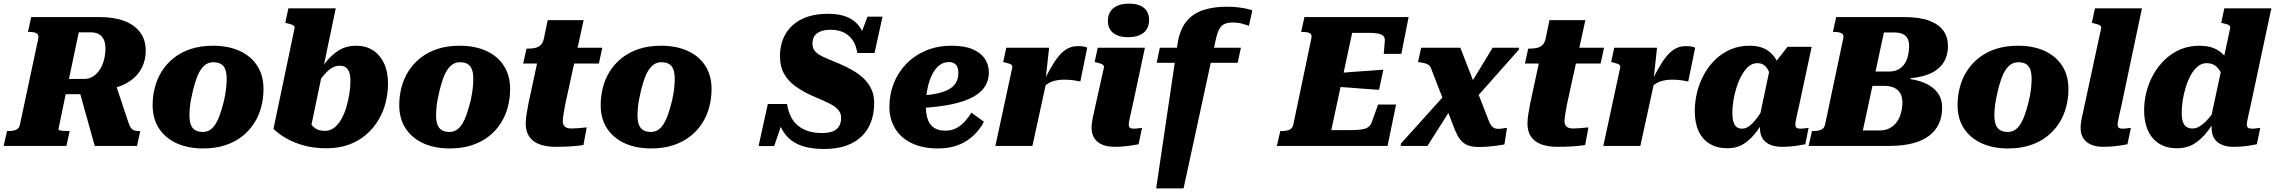

<svg xmlns="http://www.w3.org/2000/svg" viewBox="-56 -804 12536 1058"><path d="M377 -319 575 -359 652 -128Q658 -109 665.5 -99Q673 -89 683 -85.5Q693 -82 707 -82H717L699 0H466ZM328 -82 310 0H-36L-17 -82H-7Q16 -82 33 -89Q50 -96 54 -118L155 -592Q159 -613 145.5 -620.5Q132 -628 108 -628H98L116 -710H492Q572 -710 629 -688.5Q686 -667 716.5 -625.5Q747 -584 747 -525Q747 -475 727.5 -434.5Q708 -394 671.5 -365.5Q635 -337 582.5 -321.5Q530 -306 463 -304Q454 -299 449 -296Q444 -293 440.5 -290.5Q437 -288 431 -285H306L266 -92Q265 -89 271.5 -86.5Q278 -84 290 -83Q302 -82 316 -82ZM441 -626H378L324 -369H407Q436 -369 458 -383.5Q480 -398 495 -422Q510 -446 517.5 -476Q525 -506 525 -536Q525 -566 516 -585.5Q507 -605 489 -615.5Q471 -626 441 -626Z M1173 -229Q1180 -255 1184.5 -280Q1189 -305 1191 -328Q1193 -351 1193 -371Q1193 -400 1186 -420Q1179 -440 1163 -450.5Q1147 -461 1119 -461Q1096 -461 1078.5 -449Q1061 -437 1047.5 -415.5Q1034 -394 1025 -366.5Q1016 -339 1008 -309Q1002 -283 997 -258Q992 -233 990 -210Q988 -187 988 -167Q988 -139 995 -118.5Q1002 -98 1018.5 -87.5Q1035 -77 1062 -77Q1085 -77 1102.5 -89Q1120 -101 1133 -122.5Q1146 -144 1155.5 -171.5Q1165 -199 1173 -229ZM785 -225Q785 -275 797.5 -323Q810 -371 836 -412Q862 -453 901.5 -484.5Q941 -516 995 -534Q1049 -552 1118 -552Q1202 -552 1264.5 -523.5Q1327 -495 1361.5 -441.5Q1396 -388 1396 -313Q1396 -263 1383.5 -215Q1371 -167 1345 -126Q1319 -85 1279.5 -53.5Q1240 -22 1186 -4Q1132 14 1063 14Q980 14 917.5 -14.5Q855 -43 820 -96.5Q785 -150 785 -225Z M1735 -83Q1764 -83 1786.5 -101Q1809 -119 1826 -149.5Q1843 -180 1853.5 -216.5Q1864 -253 1869.5 -289.5Q1875 -326 1875 -357Q1875 -387 1868.5 -405.5Q1862 -424 1849 -433Q1836 -442 1816 -442Q1791 -442 1769 -427.5Q1747 -413 1722.5 -383Q1698 -353 1666 -307L1660 -338Q1697 -405 1733 -453Q1769 -501 1811 -526.5Q1853 -552 1906 -552Q1960 -552 1999 -527Q2038 -502 2060 -455.5Q2082 -409 2082 -343Q2082 -290 2069 -238.5Q2056 -187 2029 -142Q2002 -97 1961.5 -62Q1921 -27 1866.5 -7Q1812 13 1744 13Q1674 13 1618 -2.5Q1562 -18 1520 -42.5Q1478 -67 1451 -94L1567 -648Q1569 -656 1564 -661Q1559 -666 1549 -669.5Q1539 -673 1525 -676L1516 -678L1533 -758H1794L1651 -72Q1640 -82 1633 -94Q1626 -106 1624 -118.5Q1622 -131 1625 -143.5Q1628 -156 1636 -169Q1643 -144 1655 -124.5Q1667 -105 1686 -94Q1705 -83 1735 -83Z M2532 -229Q2539 -255 2543.5 -280Q2548 -305 2550 -328Q2552 -351 2552 -371Q2552 -400 2545 -420Q2538 -440 2522 -450.5Q2506 -461 2478 -461Q2455 -461 2437.5 -449Q2420 -437 2406.5 -415.5Q2393 -394 2384 -366.5Q2375 -339 2367 -309Q2361 -283 2356 -258Q2351 -233 2349 -210Q2347 -187 2347 -167Q2347 -139 2354 -118.5Q2361 -98 2377.5 -87.5Q2394 -77 2421 -77Q2444 -77 2461.5 -89Q2479 -101 2492 -122.5Q2505 -144 2514.5 -171.5Q2524 -199 2532 -229ZM2144 -225Q2144 -275 2156.5 -323Q2169 -371 2195 -412Q2221 -453 2260.5 -484.5Q2300 -516 2354 -534Q2408 -552 2477 -552Q2561 -552 2623.5 -523.5Q2686 -495 2720.5 -441.5Q2755 -388 2755 -313Q2755 -263 2742.5 -215Q2730 -167 2704 -126Q2678 -85 2638.5 -53.5Q2599 -22 2545 -4Q2491 14 2422 14Q2339 14 2276.5 -14.5Q2214 -43 2179 -96.5Q2144 -150 2144 -225Z M3004 5Q2954 5 2917.5 -8.5Q2881 -22 2861 -50.5Q2841 -79 2841 -123Q2841 -146 2845.5 -174.5Q2850 -203 2856 -234L2918 -522L3002 -541H3263L3244 -454H2827L2845 -536H2852Q2875 -536 2893 -540Q2911 -544 2923.5 -556Q2936 -568 2941 -591L2962 -693H3160L3058 -226Q3055 -208 3052 -191Q3049 -174 3047 -160.5Q3045 -147 3045 -138Q3045 -115 3057.5 -105.5Q3070 -96 3091 -96Q3111 -96 3128.5 -97.5Q3146 -99 3159 -100.5Q3172 -102 3177 -102L3159 -5Q3136 -1 3098 2Q3060 5 3004 5Z M3642 -229Q3649 -255 3653.5 -280Q3658 -305 3660 -328Q3662 -351 3662 -371Q3662 -400 3655 -420Q3648 -440 3632 -450.5Q3616 -461 3588 -461Q3565 -461 3547.5 -449Q3530 -437 3516.5 -415.5Q3503 -394 3494 -366.5Q3485 -339 3477 -309Q3471 -283 3466 -258Q3461 -233 3459 -210Q3457 -187 3457 -167Q3457 -139 3464 -118.5Q3471 -98 3487.5 -87.5Q3504 -77 3531 -77Q3554 -77 3571.5 -89Q3589 -101 3602 -122.5Q3615 -144 3624.5 -171.5Q3634 -199 3642 -229ZM3254 -225Q3254 -275 3266.5 -323Q3279 -371 3305 -412Q3331 -453 3370.5 -484.5Q3410 -516 3464 -534Q3518 -552 3587 -552Q3671 -552 3733.5 -523.5Q3796 -495 3830.5 -441.5Q3865 -388 3865 -313Q3865 -263 3852.5 -215Q3840 -167 3814 -126Q3788 -85 3748.5 -53.5Q3709 -22 3655 -4Q3601 14 3532 14Q3449 14 3386.5 -14.5Q3324 -43 3289 -96.5Q3254 -150 3254 -225Z M4485 17Q4426 17 4380.5 5Q4335 -7 4303.5 -31.5Q4272 -56 4252.5 -92.5Q4233 -129 4225 -176Q4233 -176 4241.5 -175Q4250 -174 4257 -170.5Q4264 -167 4264 -157L4210 1H4124L4175 -231H4281Q4287 -191 4302.5 -160.5Q4318 -130 4342.5 -110.5Q4367 -91 4399.5 -81Q4432 -71 4472 -71Q4511 -71 4534 -80.5Q4557 -90 4568 -109Q4579 -128 4579 -155Q4579 -178 4566 -195Q4553 -212 4529.5 -225.5Q4506 -239 4475.5 -252Q4445 -265 4409 -281Q4361 -304 4323.5 -331.5Q4286 -359 4264 -398.5Q4242 -438 4242 -495Q4242 -563 4272 -615.5Q4302 -668 4361 -698Q4420 -728 4508 -728Q4572 -728 4615 -709Q4658 -690 4682.5 -654Q4707 -618 4715 -567Q4706 -565 4698.5 -564Q4691 -563 4685 -566.5Q4679 -570 4675 -581L4724 -712H4807L4763 -512H4668Q4662 -553 4643.5 -581Q4625 -609 4594.5 -624.5Q4564 -640 4521 -640Q4487 -640 4464.5 -630.5Q4442 -621 4431.5 -604.5Q4421 -588 4421 -564Q4421 -541 4432 -526Q4443 -511 4462.5 -500Q4482 -489 4509 -478Q4536 -467 4569 -453Q4608 -436 4643 -416Q4678 -396 4704.5 -370.5Q4731 -345 4746 -312Q4761 -279 4761 -236Q4761 -181 4744.5 -134.5Q4728 -88 4693.5 -54Q4659 -20 4607.5 -1.5Q4556 17 4485 17Z M5113 14Q5029 14 4969 -14.5Q4909 -43 4877 -95Q4845 -147 4845 -216Q4845 -283 4868.5 -343.5Q4892 -404 4937 -451Q4982 -498 5045.5 -525Q5109 -552 5189 -552Q5259 -552 5304 -532.5Q5349 -513 5371 -480Q5393 -447 5393 -406Q5393 -355 5365 -318.5Q5337 -282 5283 -258.5Q5229 -235 5151 -222.5Q5073 -210 4971 -206L4975 -275Q5040 -277 5087 -285Q5134 -293 5164.5 -307.5Q5195 -322 5210 -345.5Q5225 -369 5225 -403Q5225 -422 5219.5 -435Q5214 -448 5202 -455Q5190 -462 5172 -462Q5143 -462 5120 -444Q5097 -426 5080.5 -393.5Q5064 -361 5055 -317Q5046 -273 5046 -221Q5046 -172 5058 -142Q5070 -112 5094 -98Q5118 -84 5154 -84Q5188 -84 5214 -98Q5240 -112 5260.5 -134.5Q5281 -157 5297 -183L5366 -133Q5343 -90 5308 -57Q5273 -24 5225 -5Q5177 14 5113 14Z M5429 0H5633L5713 -367L5706 -366L5725 -541H5489L5472 -462L5481 -460Q5495 -457 5505 -453.5Q5515 -450 5519.5 -445Q5524 -440 5522 -432ZM5935 -541Q5931 -544 5918.5 -547Q5906 -550 5884 -550Q5851 -550 5824.5 -535Q5798 -520 5775 -491Q5752 -462 5730 -422.5Q5708 -383 5684 -333L5686 -316Q5699 -330 5712.5 -339.5Q5726 -349 5741.5 -354.5Q5757 -360 5773.5 -362.5Q5790 -365 5808 -365Q5838 -365 5860.5 -361.5Q5883 -358 5897 -355Z M5959 -100Q5959 -114 5961.5 -131.5Q5964 -149 5970 -174.5Q5976 -200 5984 -239L6027 -432Q6029 -439 6024 -444.5Q6019 -450 6009 -453.5Q5999 -457 5985 -460L5976 -462L5993 -541H6253L6186 -227Q6179 -196 6174 -174Q6169 -152 6166.5 -138.5Q6164 -125 6164 -118Q6164 -105 6170.5 -100Q6177 -95 6191 -95Q6200 -95 6208.5 -96Q6217 -97 6224 -98Q6231 -99 6237 -99L6218 -9Q6201 -6 6179.5 -2.5Q6158 1 6133.5 3Q6109 5 6083 5Q6046 5 6018 -7Q5990 -19 5974.5 -42Q5959 -65 5959 -100ZM6049 -689Q6049 -735 6080 -759.5Q6111 -784 6165 -784Q6218 -784 6247 -761Q6276 -738 6276 -694Q6276 -648 6245.5 -623.5Q6215 -599 6160 -599Q6108 -599 6078.5 -622Q6049 -645 6049 -689Z M6335 -541H6782L6764 -458H6318ZM6737 -680Q6709 -680 6691 -671.5Q6673 -663 6662.5 -643.5Q6652 -624 6645 -593L6466 234H6315L6433 -564Q6445 -640 6480.5 -684.5Q6516 -729 6573 -748Q6630 -767 6704 -767Q6740 -767 6767.5 -763.5Q6795 -760 6814.5 -755.5Q6834 -751 6845 -747L6826 -662Q6817 -665 6792.5 -672.5Q6768 -680 6737 -680Z M7637 -228 7590 0H6980L6999 -82H7009Q7032 -82 7049 -89Q7066 -96 7071 -119L7170 -592Q7175 -614 7161.5 -621Q7148 -628 7124 -628H7114L7132 -710H7706L7666 -507H7569L7575 -579Q7576 -597 7566 -606.5Q7556 -616 7536 -619.5Q7516 -623 7486 -623H7395L7280 -87H7381Q7421 -87 7445.5 -90.5Q7470 -94 7483.5 -103.5Q7497 -113 7503 -131L7538 -228ZM7326 -402Q7366 -406 7406 -408.5Q7446 -411 7486.5 -414Q7527 -417 7567 -420L7543 -309Q7504 -312 7465.5 -314.5Q7427 -317 7388 -320.5Q7349 -324 7309 -326Z M8072 -258 8025 -304 8169 -541H8314V-531ZM7663 0V-12L7907 -283L7959 -235L7810 0ZM8093 6Q8058 6 8033.5 -3Q8009 -12 7991.5 -33.5Q7974 -55 7959 -94L7829 -429Q7826 -439 7818 -445Q7810 -451 7798.5 -454.5Q7787 -458 7771 -460L7758 -462L7775 -541H7991L8146 -143Q8153 -124 8160.5 -113.5Q8168 -103 8177.5 -98.5Q8187 -94 8200 -94Q8214 -94 8226.5 -96.5Q8239 -99 8248 -99L8234 -8Q8206 -3 8169 1.5Q8132 6 8093 6Z M8524 5Q8474 5 8437.5 -8.5Q8401 -22 8381 -50.5Q8361 -79 8361 -123Q8361 -146 8365.5 -174.5Q8370 -203 8376 -234L8438 -522L8522 -541H8783L8764 -454H8347L8365 -536H8372Q8395 -536 8413 -540Q8431 -544 8443.5 -556Q8456 -568 8461 -591L8482 -693H8680L8578 -226Q8575 -208 8572 -191Q8569 -174 8567 -160.5Q8565 -147 8565 -138Q8565 -115 8577.5 -105.5Q8590 -96 8611 -96Q8631 -96 8648.5 -97.5Q8666 -99 8679 -100.5Q8692 -102 8697 -102L8679 -5Q8656 -1 8618 2Q8580 5 8524 5Z M8779 0H8983L9063 -367L9056 -366L9075 -541H8839L8822 -462L8831 -460Q8845 -457 8855 -453.5Q8865 -450 8869.5 -445Q8874 -440 8872 -432ZM9285 -541Q9281 -544 9268.5 -547Q9256 -550 9234 -550Q9201 -550 9174.5 -535Q9148 -520 9125 -491Q9102 -462 9080 -422.5Q9058 -383 9034 -333L9036 -316Q9049 -330 9062.5 -339.5Q9076 -349 9091.5 -354.5Q9107 -360 9123.5 -362.5Q9140 -365 9158 -365Q9188 -365 9210.5 -361.5Q9233 -358 9247 -355Z M9766 -329 9711 -336Q9705 -372 9695.5 -399Q9686 -426 9670 -441Q9654 -456 9627 -456Q9600 -456 9578.5 -437Q9557 -418 9540.5 -387.5Q9524 -357 9512.5 -320.5Q9501 -284 9495.5 -248Q9490 -212 9490 -183Q9490 -152 9496 -132.5Q9502 -113 9513.5 -104Q9525 -95 9543 -95Q9565 -95 9585 -110.5Q9605 -126 9628 -157Q9651 -188 9681 -235L9698 -198Q9661 -130 9627 -83.5Q9593 -37 9554 -12Q9515 13 9462 13Q9406 13 9365.5 -11.5Q9325 -36 9304 -81.5Q9283 -127 9283 -191Q9283 -245 9296 -297Q9309 -349 9334.5 -395Q9360 -441 9397 -476.5Q9434 -512 9481 -532Q9528 -552 9584 -552Q9649 -552 9688 -523.5Q9727 -495 9745.5 -445.5Q9764 -396 9766 -329ZM9927 -546 9859 -228Q9852 -196 9847 -174.5Q9842 -153 9839.5 -139Q9837 -125 9837 -118Q9837 -105 9844 -100Q9851 -95 9864 -95Q9878 -95 9890 -97Q9902 -99 9910 -99L9892 -9Q9875 -6 9854.5 -2.5Q9834 1 9811 3Q9788 5 9763 5Q9726 5 9698.5 -6.5Q9671 -18 9656.5 -41Q9642 -64 9642 -99Q9642 -106 9642.5 -116Q9643 -126 9644 -141L9634 -130L9696 -424L9707 -435L9794 -546Z M10324 -331H10262L10209 -85H10298Q10334 -85 10358.5 -98.5Q10383 -112 10398 -134.5Q10413 -157 10420 -184Q10427 -211 10427 -239Q10427 -269 10416 -289Q10405 -309 10382.5 -320Q10360 -331 10324 -331ZM10383 -625H10325L10279 -410H10355Q10384 -410 10405 -421.5Q10426 -433 10439 -452.5Q10452 -472 10458 -497Q10464 -522 10464 -549Q10464 -574 10456 -590.5Q10448 -607 10430 -616Q10412 -625 10383 -625ZM10442 -371 10477 -391 10465 -343 10437 -372Q10502 -367 10549 -347Q10596 -327 10621 -293Q10646 -259 10646 -211Q10646 -160 10627.5 -121Q10609 -82 10573 -55Q10537 -28 10482.5 -14Q10428 0 10356 0H9910L9929 -82H9939Q9962 -82 9979 -89Q9996 -96 10001 -118L10101 -592Q10106 -613 10092 -620.5Q10078 -628 10054 -628H10044L10062 -710H10436Q10521 -710 10574.5 -690Q10628 -670 10653 -634.5Q10678 -599 10678 -552Q10678 -494 10650.5 -454.5Q10623 -415 10570 -394.5Q10517 -374 10442 -371Z M11119 -229Q11126 -255 11130.5 -280Q11135 -305 11137 -328Q11139 -351 11139 -371Q11139 -400 11132 -420Q11125 -440 11109 -450.5Q11093 -461 11065 -461Q11042 -461 11024.5 -449Q11007 -437 10993.5 -415.5Q10980 -394 10971 -366.5Q10962 -339 10954 -309Q10948 -283 10943 -258Q10938 -233 10936 -210Q10934 -187 10934 -167Q10934 -139 10941 -118.5Q10948 -98 10964.5 -87.5Q10981 -77 11008 -77Q11031 -77 11048.5 -89Q11066 -101 11079 -122.5Q11092 -144 11101.5 -171.5Q11111 -199 11119 -229ZM10731 -225Q10731 -275 10743.5 -323Q10756 -371 10782 -412Q10808 -453 10847.5 -484.5Q10887 -516 10941 -534Q10995 -552 11064 -552Q11148 -552 11210.5 -523.5Q11273 -495 11307.5 -441.5Q11342 -388 11342 -313Q11342 -263 11329.5 -215Q11317 -167 11291 -126Q11265 -85 11225.5 -53.5Q11186 -22 11132 -4Q11078 14 11009 14Q10926 14 10863.5 -14.5Q10801 -43 10766 -96.5Q10731 -150 10731 -225Z M11522 -648Q11524 -656 11519 -661Q11514 -666 11504 -669.5Q11494 -673 11480 -676L11471 -678L11488 -758H11747L11635 -227Q11628 -196 11623 -174Q11618 -152 11615.5 -138.5Q11613 -125 11613 -118Q11613 -105 11619.5 -100Q11626 -95 11640 -95Q11649 -95 11657.5 -96Q11666 -97 11673 -98Q11680 -99 11686 -99L11667 -9Q11650 -6 11628.5 -2.5Q11607 1 11583 3Q11559 5 11532 5Q11495 5 11467 -7Q11439 -19 11424 -42Q11409 -65 11409 -100Q11409 -114 11411.5 -131.5Q11414 -149 11420 -174.5Q11426 -200 11434 -239Z M11940 13Q11884 13 11843.5 -11.5Q11803 -36 11781 -83Q11759 -130 11759 -196Q11759 -249 11772.5 -300.5Q11786 -352 11812 -397Q11838 -442 11875 -477Q11912 -512 11959.5 -532Q12007 -552 12063 -552Q12125 -552 12165 -527.5Q12205 -503 12226 -461Q12247 -419 12252 -366L12201 -349Q12194 -381 12182 -404.5Q12170 -428 12151 -442Q12132 -456 12103 -456Q12076 -456 12054 -437.5Q12032 -419 12015.5 -389Q11999 -359 11988 -322.5Q11977 -286 11971.5 -249.5Q11966 -213 11966 -182Q11966 -152 11972.5 -133Q11979 -114 11992 -105Q12005 -96 12025 -96Q12043 -96 12059.5 -104.5Q12076 -113 12093.5 -129.5Q12111 -146 12131 -172Q12151 -198 12176 -232L12186 -200Q12148 -133 12112.5 -85.5Q12077 -38 12036 -12.5Q11995 13 11940 13ZM12251 5Q12195 5 12163 -21Q12131 -47 12131 -99Q12131 -104 12131 -109.5Q12131 -115 12131.5 -123Q12132 -131 12133 -141L12122 -130L12233 -648Q12235 -656 12230.5 -661.5Q12226 -667 12216.5 -670Q12207 -673 12193 -676L12184 -678L12201 -758H12460L12347 -228Q12340 -196 12335 -174.5Q12330 -153 12327.5 -139Q12325 -125 12325 -118Q12325 -105 12332 -100Q12339 -95 12353 -95Q12366 -95 12378.5 -97Q12391 -99 12399 -99L12380 -9Q12364 -6 12343.5 -2.5Q12323 1 12300 3Q12277 5 12251 5Z"/></svg>

Font: Roboto Serif ExtraBold
Style: Italic
Weight: 800
Italic angle: -10°
Version: Version 1.007